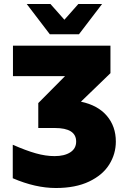

<svg xmlns="http://www.w3.org/2000/svg" viewBox="-20 -929 629 963"><path d="M44 -35V-203Q110 -174 159.5 -160Q209 -146 254 -146Q303 -146 332.5 -165Q362 -184 362 -219Q362 -287 255 -287H172V-412L306 -547H45V-700H534V-562L386 -419Q471 -401 516 -348Q561 -295 561 -219Q561 -157 528 -104Q495 -51 427 -18.5Q359 14 260 14Q158 14 44 -35ZM114 -909H233L303 -830L373 -909H492L376 -757H230Z"/></svg>

Font: Chess Sans ExtraBold
Style: Regular
Weight: 800
Designer: Wolf Bōese
Foundry: Wolf Bōese
Version: Version 7.223